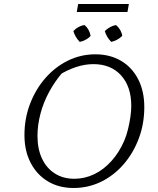

<svg xmlns="http://www.w3.org/2000/svg" viewBox="-20 -930 786 958"><path d="M347 8Q274 8 219 -25Q164 -58 133 -117.5Q102 -177 102 -256Q102 -339 130 -412Q158 -485 206.5 -540.5Q255 -596 319 -627.5Q383 -659 456 -659Q529 -659 584 -626.5Q639 -594 669.5 -534.5Q700 -475 700 -396Q700 -312 672.5 -239Q645 -166 597 -110.5Q549 -55 485 -23.5Q421 8 347 8ZM351 -38Q403 -38 450.5 -61Q498 -84 536.5 -127Q575 -170 600 -228Q611 -254 618.5 -284.5Q626 -315 630.5 -345.5Q635 -376 635 -401Q635 -498 584 -554Q533 -610 446 -610Q403 -610 358 -595Q313 -580 271 -553L295 -572Q255 -526 226 -473Q197 -420 182 -363Q167 -306 167 -252Q167 -187 189.5 -139Q212 -91 253.5 -64.5Q295 -38 351 -38ZM363 -870 370 -910H623L616 -870ZM378 -721Q366 -733 358 -747Q350 -761 346 -775Q357 -787 371.5 -795Q386 -803 402 -805Q414 -795 422 -780.5Q430 -766 432 -751Q423 -740 408 -732Q393 -724 378 -721ZM535 -721Q524 -732 515.5 -746Q507 -760 503 -775Q515 -787 530 -795Q545 -803 559 -805Q572 -794 580 -780Q588 -766 590 -751Q579 -740 564.5 -732Q550 -724 535 -721Z"/></svg>

Font: Piazzolla Thin ExtraLight
Style: Italic
Weight: 250
Italic angle: -11.3°
Version: Version 2.005